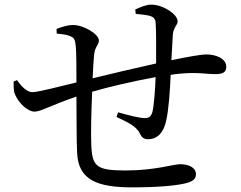

<svg xmlns="http://www.w3.org/2000/svg" viewBox="-20 -792 1040 829"><path d="M566 -732C589 -730 608 -728 625 -724C643 -719 651 -710 652 -694C655 -653 654 -576 654 -518C568 -499 450 -471 380 -454C382 -496 384 -532 386 -553C390 -593 407 -598 407 -617C407 -645 341 -684 296 -684C270 -684 245 -675 224 -667L225 -647C244 -645 268 -643 283 -636C299 -629 304 -623 307 -594C310 -563 310 -503 310 -436C241 -419 142 -394 120 -394C96 -394 71 -420 54 -446L39 -440C39 -419 38 -398 45 -384C61 -346 100 -310 129 -310C156 -310 199 -337 310 -375C311 -282 310 -188 313 -132C318 -14 401 17 552 17C654 17 738 10 779 0C813 -8 826 -19 826 -40C826 -69 794 -83 758 -83C729 -83 648 -56 524 -56C397 -56 377 -71 374 -171C372 -215 374 -310 378 -396C450 -417 558 -442 652 -459C650 -406 645 -337 638 -308C631 -285 620 -282 603 -282C585 -282 535 -294 490 -307L483 -287C523 -268 568 -249 583 -217C593 -196 603 -191 620 -191C661 -191 687 -222 697 -269C708 -313 714 -400 717 -469C732 -471 745 -473 758 -474C833 -481 868 -472 910 -472C940 -472 957 -479 957 -503C957 -539 914 -557 870 -557C850 -557 797 -548 720 -532C722 -574 724 -610 726 -639C728 -675 747 -683 747 -700C747 -730 685 -772 633 -772C612 -772 588 -762 564 -751Z"/></svg>

Font: Noto Serif SC Medium
Style: Regular
Weight: 500
Designer: Ryoko NISHIZUKA 西塚涼子 (kana & ideographs); Frank Grießhammer (Latin, Greek & Cyrillic); Wenlong ZHANG 张文龙 (bopomofo); San
Foundry: Adobe Systems Incorporated
Version: Version 1.001;PS 1.001;hotconv 16.6.54;makeotf.lib2.5.65590